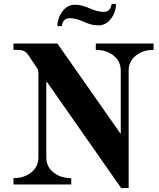

<svg xmlns="http://www.w3.org/2000/svg" viewBox="-20 -932 804 970"><path d="M48 0V-32Q102 -32 138 -61Q174 -90 174 -136V-563Q174 -574 172 -579Q170 -584 163 -594L123 -654Q113 -668 101.5 -674Q90 -680 66 -680H48V-712H270L590 -255V-576Q590 -622 554 -651Q518 -680 464 -680V-712H756V-680Q702 -680 666 -651Q630 -622 630 -576V18H592L218 -517H214V-136Q214 -90 250 -61Q286 -32 340 -32V0ZM270 -800Q270 -840 295 -874Q320 -908 358 -908Q380 -908 397 -903Q414 -898 440 -887Q475 -872 504 -872Q538 -872 544 -912H566Q566 -872 541 -838Q516 -804 478 -804Q462 -804 447 -807Q432 -810 423 -814Q414 -818 396 -825Q361 -840 332 -840Q298 -840 292 -800Z"/></svg>

Font: Old Standard TT
Style: Bold
Weight: 700
Designer: Alexey Kryukov <alexios@thessalonica.org.ru>
Version: Version 2.2